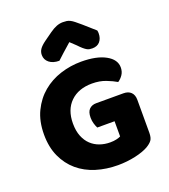

<svg xmlns="http://www.w3.org/2000/svg" viewBox="-158 -987 980 1116"><g transform="rotate(-20 332.0 -429.5)"><path d="M614 -99Q614 -68 603 -53Q592 -38 568 -24Q554 -16 533 -8.5Q512 -1 487 4.5Q462 10 434.5 13Q407 16 380 16Q308 16 245 -3.5Q182 -23 135.5 -62.5Q89 -102 62 -161Q35 -220 35 -298Q35 -380 64.5 -441Q94 -502 142.5 -542.5Q191 -583 253.5 -603Q316 -623 382 -623Q477 -623 532.5 -592.5Q588 -562 588 -513Q588 -487 575 -468Q562 -449 545 -438Q520 -453 482.5 -467.5Q445 -482 398 -482Q314 -482 264.5 -434Q215 -386 215 -301Q215 -255 228.5 -221.5Q242 -188 265 -166.5Q288 -145 318 -134.5Q348 -124 382 -124Q404 -124 421 -128Q438 -132 447 -137V-231H340Q334 -242 328.5 -260Q323 -278 323 -298Q323 -334 339.5 -350Q356 -366 382 -366H551Q581 -366 597.5 -349.5Q614 -333 614 -303ZM357 -753Q323 -724 304 -706Q285 -688 266 -671Q227 -671 204 -689.5Q181 -708 181 -737Q181 -757 192 -773Q203 -789 229 -808L278 -843Q302 -860 321.5 -867.5Q341 -875 361 -875Q374 -875 384.5 -873.5Q395 -872 406 -866.5Q417 -861 430 -850.5Q443 -840 463 -823L533 -761Q534 -756 534.5 -752Q535 -748 535 -743Q535 -712 518.5 -692.5Q502 -673 471 -673Q461 -673 453 -674.5Q445 -676 436.5 -681Q428 -686 417 -695.5Q406 -705 391 -721Z"/></g></svg>

Font: Baloo Paaji
Style: Regular
Weight: 400
Designer: Shuchita Grover and Ek Type
Foundry: Ek Type
Version: Version 1.443;PS 1.000;hotconv 16.6.51;makeotf.lib2.5.65220;